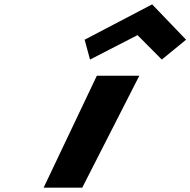

<svg xmlns="http://www.w3.org/2000/svg" viewBox="-20 -860 873 880"><path d="M367.9 -678 392.6 -587 610.3 -699 721.6 -587 832.8 -678 677.3 -840ZM423.9 -513H618.6L357 0H180Z"/></svg>

Font: Hussar
Style: BdSuprExtOblFive
Weight: 700
Foundry: Cannot Into Space Fonts
Version: Version 2.00